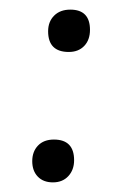

<svg xmlns="http://www.w3.org/2000/svg" viewBox="-20 -374 269 399"><path d="M126 -354Q167 -354 167 -312Q167 -291 155 -278.5Q143 -266 123 -266Q80 -266 80 -309Q80 -329 92.5 -341.5Q105 -354 126 -354ZM92 -84Q134 -84 134 -41Q134 -21 122 -8Q110 5 90 5Q70 5 58.5 -7Q47 -19 47 -39Q47 -59 59 -71.5Q71 -84 92 -84Z"/></svg>

Font: Alegreya Sans
Style: Italic
Weight: 400
Italic angle: -7°
Designer: Juan Pablo del Peral
Foundry: Huerta Tipografica
Version: Version 2.007